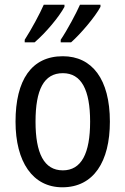

<svg xmlns="http://www.w3.org/2000/svg" viewBox="-20 -786 533 816"><path d="M407 -757V-766H320C305 -732 267 -660 238 -617V-606H282C322 -641 385 -715 407 -757ZM254 -757V-766H166C150 -729 114 -662 85 -617V-606H127C174 -646 231 -714 254 -757ZM447 -269C447 -450 371 -547 247 -547C114 -547 46 -446 46 -269C46 -98 119 10 245 10C378 10 447 -99 447 -269ZM131 -269C131 -404 166 -475 247 -475C326 -475 363 -404 363 -269C363 -134 326 -62 247 -62C167 -62 131 -135 131 -269Z"/></svg>

Font: Noto Sans Lao Condensed
Style: Regular
Weight: 400
Width: 3
Designer: Monotype Design Team
Foundry: Monotype Imaging Inc.
Version: Version 2.004